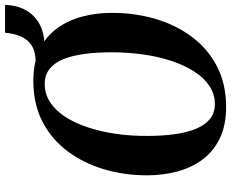

<svg xmlns="http://www.w3.org/2000/svg" viewBox="-98 -806 915 760"><g transform="rotate(-90 360.0 -426.5)"><path d="M316 10.5Q243 10.5 191.2 -14.8Q139.5 -40 107.5 -83.5Q75.5 -127 60.5 -183.5Q45.5 -240 45.5 -302Q45.5 -391 69.2 -471.8Q93 -552.5 140 -616Q187 -679.5 257 -716Q327 -752.5 418.5 -752.5Q492.5 -752.5 544 -727.5Q595.5 -702.5 627.2 -658.8Q659 -615 673.8 -559.5Q688.5 -504 688.5 -443Q689 -353.5 665.5 -272Q642 -190.5 595 -126.8Q548 -63 478 -26.2Q408 10.5 316 10.5ZM327.5 -34Q366.5 -34 399 -55.5Q431.5 -77 456.2 -115.5Q481 -154 498.2 -205.8Q515.5 -257.5 524 -318Q532.5 -378.5 532.5 -444Q532.5 -502 526 -550.2Q519.5 -598.5 505.2 -633.8Q491 -669 466.8 -688.2Q442.5 -707.5 406.5 -707.5Q367.5 -707.5 335 -686.2Q302.5 -665 277.5 -626.8Q252.5 -588.5 235.5 -537.2Q218.5 -486 209.8 -426Q201 -366 201.5 -301Q201.5 -242.5 208.2 -193.5Q215 -144.5 229.8 -108.8Q244.5 -73 268.5 -53.5Q292.5 -34 327.5 -34ZM610 -864.5H720Q719 -820.5 702.2 -787.8Q685.5 -755 656.2 -735.2Q627 -715.5 587.8 -710.2Q548.5 -705 502 -715.5L497 -743Q538 -744.5 561.5 -760.5Q585 -776.5 596 -803.8Q607 -831 610 -864.5Z"/></g></svg>

Font: Merriweather 72pt
Style: Bold Italic
Weight: 700
Italic angle: -7.8°
Version: Version 2.101